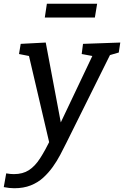

<svg xmlns="http://www.w3.org/2000/svg" viewBox="-74 -760 659 1020"><path d="M2 240Q-24 240 -54 234L-41 161Q-30 163 -20 164Q-10 165 0 165Q47 165 79.5 144Q112 123 139 81Q166 39 197 -24L191 12L78 -471L88 -461L27 -473L36 -527L169 -534L257 -67L231 -72L421 -472L425 -461L360 -473L367 -527L565 -534L557 -481L495 -463L513 -473L278 0Q263 30 246 62.5Q229 95 206.5 126.5Q184 158 155.5 184Q127 210 89 225Q51 240 2 240ZM164 -667 175 -740H442L430 -667Z"/></svg>

Font: Bitter Thin Medium
Style: Italic
Weight: 500
Italic angle: -9°
Version: Version 3.021